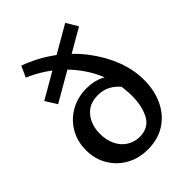

<svg xmlns="http://www.w3.org/2000/svg" viewBox="-210 -826 940 940"><g transform="rotate(-45 260.5 -355.5)"><path d="M256 9Q193 9 144 -18.5Q95 -46 66.5 -94Q38 -142 38 -203Q38 -265 67 -313.5Q96 -362 145 -389Q194 -416 254 -416Q305 -416 345 -396.5Q385 -377 409 -341L385 -295Q362 -323 334 -338Q306 -353 269 -353Q227 -353 199.5 -334Q172 -315 157.5 -283Q143 -251 143 -212Q143 -167 160 -133Q177 -99 206.5 -81Q236 -63 271 -63Q332 -63 359 -111Q386 -159 386 -233Q386 -319 351 -401Q316 -483 248 -551.5Q180 -620 81 -663L107 -720Q192 -689 261 -638Q330 -587 379.5 -522Q429 -457 456 -386.5Q483 -316 483 -245Q483 -172 455.5 -114.5Q428 -57 377 -24Q326 9 256 9ZM101 -459 64 -518 407 -716 443 -656Z"/></g></svg>

Font: Ysabeau Office SemiBold
Style: Regular
Weight: 600
Designer: Christian Thalmann (Catharsis Fonts)
Version: Version 2.001;gftools[0.9.30]; featfreeze: tnum,lnum,ss02